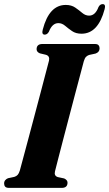

<svg xmlns="http://www.w3.org/2000/svg" viewBox="-28 -914 531 934"><path d="M239.5 -80.5Q234 -58.5 253.5 -52.5L284 -46Q300.5 -38.5 300.5 -25.5Q300.5 0 272 0H16Q2.5 0 -2.8 -6Q-8 -12 -8 -21.5Q-8 -31 -2.5 -37.5Q3 -44 11 -47L41.5 -53.5Q51.5 -56.5 57.8 -63.2Q64 -70 68.5 -84.5Q73.5 -103 84.5 -144Q95.5 -185 110 -239.2Q124.5 -293.5 140 -352Q155.5 -410.5 169.8 -464.5Q184 -518.5 194.8 -559.8Q205.5 -601 210.5 -619.5Q215 -641.5 195.5 -647.5L166 -654.5Q150 -661 150 -675Q150.5 -700 178.5 -700H433Q446.5 -700 451.5 -694Q456.5 -688 456.5 -679Q456.5 -660.5 437 -653.5L405 -646.5Q395.5 -643 389.8 -636.8Q384 -630.5 379.5 -615.5Q374.5 -597.5 363.8 -556.2Q353 -515 338.5 -460.8Q324 -406.5 308.8 -347.8Q293.5 -289 279.2 -234.8Q265 -180.5 254.5 -139.5Q244 -98.5 239.5 -80.5ZM368.5 -750Q341 -750 322.5 -762.8Q304 -775.5 288.8 -788.5Q273.5 -801.5 256 -801.5Q226 -801.5 210 -760Q202 -745.5 189.5 -745.5Q173.5 -745.5 180 -770Q211 -890 292 -890Q319.5 -890 338.2 -877Q357 -864 372.2 -851Q387.5 -838 405.5 -838Q435.5 -838 451 -879.5Q458.5 -894 471.5 -894Q487.5 -894 481 -869.5Q449.5 -750 368.5 -750Z"/></svg>

Font: Fraunces 144pt S050
Style: Bold Italic
Weight: 700
Italic angle: -16°
Version: Version 1.000; ttfautohint (v1.8.3)